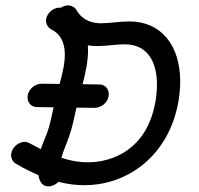

<svg xmlns="http://www.w3.org/2000/svg" viewBox="-20 -677 729 702"><path d="M301.2 -511.3C313 -509.3 324.7 -508.6 336.3 -508.6C371 -508.6 402.9 -515 435.4 -515C522.3 -515 553.9 -447.4 553.9 -367.4C553.9 -346.9 551.8 -325.7 548.1 -304.6C516.9 -127.8 388.6 -83.6 301.3 -83.6C281.4 -83.6 249.8 -85.4 204.6 -100.1C209.5 -121.2 222.2 -147.5 233.1 -179.1C245.7 -216.1 252.3 -251.3 259.5 -283.5L325.9 -282.7C349.6 -282.7 372.8 -300.9 377 -324.5C377.4 -327.2 377.7 -329.9 377.7 -332.5C377.7 -352.5 363.8 -368.2 342.8 -368.2L281.9 -369.1C287.1 -388.8 292.1 -409.3 295.9 -430.3C300.6 -457.2 301.9 -477.2 301.9 -492.2C301.9 -499.8 301.6 -506 301.2 -511.3ZM70.3 -158.2C47.6 -158.2 25.2 -139.1 21.2 -116.4C20.8 -114.4 20.6 -112.3 20.6 -110.3C20.6 -97.5 27.3 -84.6 37.3 -79.1C68.7 -59.8 103 -44.2 120.3 -36.9C123.4 -19.4 130.6 4.5 157.1 4.5C170.4 4.5 184 -2 193.7 -12.1C229.9 -3 259.4 0.1 288.4 0.1C451.2 0.1 598.1 -112.2 632.1 -304.7C636.6 -330.7 638.9 -355.7 638.9 -379.2C638.9 -509.8 570.3 -598.7 452.8 -598.7C418.1 -598.7 381 -591.9 349.2 -591.9C290.5 -591.9 267.4 -626.4 259.8 -640C254.3 -650 241.1 -657.3 229.3 -657.3H227.4C218.8 -656.9 210.3 -653.8 202.8 -648.7C201.3 -649 199.9 -649.1 198.7 -649.1H197.8C175.1 -649.1 152.6 -630 148.6 -607.3C148.3 -605.4 148.1 -603.5 148.1 -601.6C148.1 -588 156.5 -574.7 168.3 -569.1C201 -552.9 217 -521.8 217 -476.8C217 -463.5 215.6 -449 212.9 -433.3C209.3 -413.2 203.9 -392.2 198 -370.1L132.4 -370.9C108.8 -370.9 85.6 -352.7 81.4 -329.1C80.9 -326.4 80.7 -323.7 80.7 -321.2C80.7 -301.2 94.6 -285.5 115.5 -285.5L175.9 -284.6C168.7 -251.6 162.9 -220.7 152.8 -192.7C146.4 -175 136.8 -154.9 129.2 -131.8C83.5 -155.1 83 -158.2 70.3 -158.2Z"/></svg>

Font: TudorRose
Style: BoldOblique
Weight: 500
Version: Version 001.000